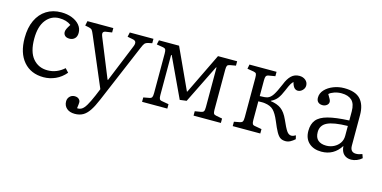

<svg xmlns="http://www.w3.org/2000/svg" viewBox="-73 -905 3025 1520"><g transform="rotate(15 1440.0 -145.5)"><path d="M272 14Q168 14 108 -55.5Q48 -125 48 -248Q48 -333 76.5 -393.5Q105 -454 156.5 -486.5Q208 -519 277 -519Q326 -519 365.5 -503.5Q405 -488 428 -460.5Q451 -433 451 -397Q451 -366 434 -350Q417 -334 392 -334Q367 -334 354.5 -346Q342 -358 342 -376Q342 -388 348.5 -402Q355 -416 371 -441Q334 -470 273 -470Q208 -470 165.5 -416.5Q123 -363 123 -262Q123 -154 168.5 -100.5Q214 -47 288 -47Q327 -47 361 -61Q395 -75 424 -101L452 -71Q416 -28 369 -7Q322 14 272 14Z M586 230Q544 230 519.5 208.5Q495 187 495 152Q495 128 511 111.5Q527 95 551 95Q572 95 584.5 105.5Q597 116 598 131Q598 137 597 149.5Q596 162 593 182Q614 184 631 173.5Q648 163 666 133Q684 103 708 47L732 -11L563 -409Q551 -438 544 -447Q537 -456 520 -460L486 -467L494 -505H706V-469L659 -462Q640 -460 634.5 -449.5Q629 -439 640 -413L768 -98H772L898 -407Q907 -428 903 -442Q899 -456 875 -460L833 -468L841 -505H1035V-469L1001 -462Q985 -458 976.5 -449.5Q968 -441 954 -407L753 68Q728 128 704 163.5Q680 199 652 214.5Q624 230 586 230Z M1077 0V-36L1125 -45Q1141 -48 1146 -57.5Q1151 -67 1151 -93V-415Q1151 -439 1146.5 -448Q1142 -457 1127 -460L1072 -469L1080 -505H1245L1400 -168L1407 -181L1564 -505H1721V-469L1675 -461Q1657 -458 1652 -449Q1647 -440 1647 -416V-87Q1647 -65 1652 -56.5Q1657 -48 1675 -45L1723 -36V0H1499V-36L1548 -44Q1565 -47 1570.5 -56Q1576 -65 1576 -90V-415H1572L1416 -99L1361 -92L1208 -418H1203V-89Q1203 -66 1208 -57Q1213 -48 1228 -46L1284 -36V0Z M2254 7Q2228 7 2211 -4Q2194 -15 2177.5 -44.5Q2161 -74 2139 -128Q2115 -185 2090 -210Q2065 -235 2018 -241Q2005 -243 1991 -242.5Q1977 -242 1965 -242V-89Q1965 -66 1970 -57Q1975 -48 1990 -46L2046 -36V0H1820V-36L1868 -45Q1883 -48 1888.5 -57.5Q1894 -67 1894 -93V-415Q1894 -440 1889.5 -448.5Q1885 -457 1869 -460L1815 -469L1822 -505H2044V-469L1990 -460Q1975 -457 1970 -447.5Q1965 -438 1965 -414V-285Q2008 -285 2029 -292Q2052 -300 2071 -329Q2090 -358 2117 -422Q2136 -471 2162.5 -496Q2189 -521 2228 -521Q2258 -521 2278.5 -504Q2299 -487 2299 -460Q2299 -438 2282 -421Q2265 -404 2244 -404Q2228 -404 2215.5 -416.5Q2203 -429 2194 -462Q2183 -451 2174.5 -437Q2166 -423 2149 -382Q2130 -336 2111 -311.5Q2092 -287 2060 -272V-269Q2113 -262 2146.5 -237.5Q2180 -213 2205 -157Q2232 -95 2248.5 -71Q2265 -47 2287 -47Q2296 -47 2303.5 -50Q2311 -53 2322 -59L2329 -29Q2311 -13 2292.5 -3Q2274 7 2254 7Z M2549 14Q2485 14 2446.5 -21Q2408 -56 2408 -119Q2408 -175 2435.5 -209Q2463 -243 2526.5 -260Q2590 -277 2700 -282V-356Q2700 -419 2670.5 -446.5Q2641 -474 2586 -474Q2555 -474 2527 -464.5Q2499 -455 2485 -441Q2500 -417 2506 -404.5Q2512 -392 2512 -384Q2512 -367 2497.5 -355.5Q2483 -344 2463 -344Q2440 -344 2426.5 -356.5Q2413 -369 2413 -393Q2413 -429 2439.5 -457.5Q2466 -486 2508 -502.5Q2550 -519 2596 -519Q2689 -519 2730 -474Q2771 -429 2771 -345V-95Q2771 -41 2819 -41Q2841 -41 2869 -52L2880 -21Q2863 -5 2839 4.5Q2815 14 2793 14Q2756 14 2733 -8Q2710 -30 2707 -75Q2651 14 2549 14ZM2574 -42Q2607 -42 2636 -56.5Q2665 -71 2682.5 -96.5Q2700 -122 2700 -156V-237Q2584 -235 2533 -210Q2482 -185 2482 -129Q2482 -84 2506.5 -63Q2531 -42 2574 -42Z"/></g></svg>

Font: Literata 12pt Light
Style: Regular
Weight: 300
Designer: Latin by Veronika Burian and Jose Scaglione. Greek by Irene Vlachou. Cyrillic by Vera Evstafieva.
Foundry: TypeTogether
Version: Version 3.002